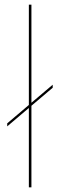

<svg xmlns="http://www.w3.org/2000/svg" viewBox="-20 -805 280 825"><path d="M11 -262V-275L104 -354V-785H115V-363.5L206.5 -441V-428L115 -350.5V0H104V-341Z"/></svg>

Font: Anybody UltraExpanded Thin
Style: Regular
Weight: 100
Width: 9
Designer: Tyler Finck
Foundry: Etcetera Type Company
Version: Version 1.010; ttfautohint (v1.8.3) -l 8 -r 50 -G 200 -x 14 